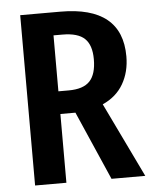

<svg xmlns="http://www.w3.org/2000/svg" viewBox="-51 -734 613 776"><g transform="rotate(-5 255.5 -345.5)"><path d="M370 0 248 -279H236H187V0H60V-691H223Q473 -691 473 -488Q473 -425 445 -376.5Q417 -328 361 -303L507 0ZM341 -488Q341 -545 313.5 -571.5Q286 -598 223 -598H187V-371H229Q288 -371 314.5 -399Q341 -427 341 -488Z"/></g></svg>

Font: Fira Sans Compressed Medium
Style: Regular
Weight: 500
Width: 1
Designer: bBox Type GmbH & Carrois Corporate GbR & Edenspiekermann AG
Foundry: bBox Type GmbH & Carrois Corporate GbR & Edenspiekermann AG
Version: Version 4.301